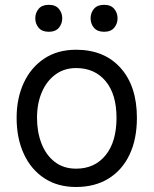

<svg xmlns="http://www.w3.org/2000/svg" viewBox="-20 -757 631 789"><path d="M292.6 11.4Q216.6 11.4 161.9 -24.7Q107.2 -60.7 77.8 -124.8Q48.3 -188.9 48.3 -272.7Q48.3 -353.7 77.8 -416.9Q107.2 -480.1 161.9 -516.3Q216.6 -552.6 292.6 -552.6Q408.7 -552.6 475.7 -477.6Q542.6 -402.7 542.6 -272.7Q542.6 -185.4 512.4 -121.6Q482.2 -57.9 426.1 -23.3Q370 11.4 292.6 11.4ZM292.6 -63.9Q369.3 -63.9 414.1 -119.3Q458.8 -174.7 458.8 -272.7Q458.8 -369.7 414.1 -423.5Q369.3 -477.3 292.6 -477.3Q243.6 -477.3 207.6 -450.6Q171.5 -424 151.8 -377.8Q132.1 -331.7 132.1 -272.7Q132.1 -214.5 150.6 -167.1Q169 -119.7 204.9 -91.8Q240.8 -63.9 292.6 -63.9ZM125 -681.8Q125 -704.2 138.8 -720.7Q152.7 -737.2 180.4 -737.2Q208.1 -737.2 221.9 -720.7Q235.8 -704.2 235.8 -681.8Q235.8 -659.4 221.9 -642.9Q208.1 -626.4 180.4 -626.4Q152.7 -626.4 138.8 -642.9Q125 -659.4 125 -681.8ZM352.3 -681.8Q352.3 -704.2 366.1 -720.7Q380 -737.2 407.7 -737.2Q435.4 -737.2 449.2 -720.7Q463.1 -704.2 463.1 -681.8Q463.1 -659.4 449.2 -642.9Q435.4 -626.4 407.7 -626.4Q380 -626.4 366.1 -642.9Q352.3 -659.4 352.3 -681.8Z"/></svg>

Font: Interface
Style: Regular
Weight: 400
Designer: Rasmus Andersson
Foundry: rsms
Version: Version 1.8